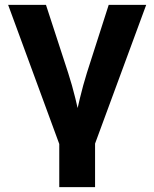

<svg xmlns="http://www.w3.org/2000/svg" viewBox="-20 -559 629 783"><path d="M224.1 34.7 13.2 -539.1H167.5L257.8 -262.2Q274.4 -210.9 287.1 -158.7Q299.8 -106.4 312.5 -50.8H280.8Q293.5 -106.4 305.9 -158.4Q318.4 -210.4 334.5 -262.2L423.3 -539.1H576.2L364.7 34.7ZM221.7 204.1V-3.4H367.7V204.1Z"/></svg>

Font: Inter 18pt
Style: Bold
Weight: 700
Designer: Rasmus Andersson
Foundry: rsms
Version: Version 4.001;git-66647c0bb